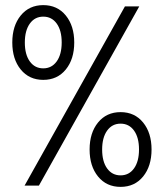

<svg xmlns="http://www.w3.org/2000/svg" viewBox="-20 -725 640 750"><path d="M149 -413Q94 -413 61 -453.5Q28 -494 28 -559Q28 -624 61 -664.5Q94 -705 149 -705Q204 -705 237 -664.5Q270 -624 270 -559Q270 -494 237 -453.5Q204 -413 149 -413ZM149 -458Q182 -458 201.5 -485.2Q221 -512.3 221 -559.2Q221 -606 201.5 -633Q182 -660 149 -660Q116 -660 96.5 -632.8Q77 -605.7 77 -558.8Q77 -512 96.5 -485Q116 -458 149 -458ZM451 5Q396 5 363 -35.5Q330 -76 330 -141Q330 -206 363 -246.5Q396 -287 451 -287Q506 -287 539 -246.5Q572 -206 572 -141Q572 -76 539 -35.5Q506 5 451 5ZM451 -40Q484 -40 503.5 -67.2Q523 -94.3 523 -141.2Q523 -188 503.5 -215Q484 -242 451 -242Q418 -242 398.5 -214.8Q379 -187.7 379 -140.8Q379 -94 398.5 -67Q418 -40 451 -40ZM76 0 468 -700H524L132 0Z"/></svg>

Font: Red Hat Mono VF Light
Style: Regular
Weight: 300
Monospace: yes
Designer: Pentagram, MCKL
Foundry: Pentagram, MCKL
Version: Version 1.023